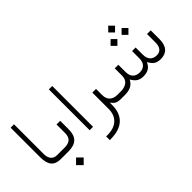

<svg xmlns="http://www.w3.org/2000/svg" viewBox="-54 -1246 2067 2067"><g transform="rotate(-45 979.5 -213.0)"><path d="M254.4 0H232.4Q158.2 0 123 -40.8Q87.9 -81.5 87.9 -168.5V-621.6H139.6V-168Q139.6 -116.2 164.1 -87.4Q188.5 -58.6 233.9 -58.6H254.4Q267.1 -58.6 267.1 -32.7V-27.3Q267.1 -20 265.9 -14.2Q264.6 -8.3 261.7 -4.2Q258.8 0 254.4 0Z M249.5 -58.6H348.6Q404.3 -58.6 433.1 -84.2Q461.9 -109.9 461.9 -167.5V-296.4H517.6V-167Q517.6 -81.5 476.3 -40.8Q435.1 0 348.1 0H250Q237.3 0 237.3 -27.3V-32.7Q237.3 -58.6 249.5 -58.6ZM301.3 161.6 359.4 103.5 417.5 161.6 359.4 219.7Z M670.4 -622.1H722.2V-0.5H670.4Z M1159.7 0H1152.8Q1135.7 0 1122.3 -1.2Q1108.9 -2.4 1098.1 -5.9Q1087.4 -9.3 1080.8 -12Q1074.2 -14.6 1066.7 -21.2Q1059.1 -27.8 1055.7 -31.2Q1052.2 -34.7 1044.7 -43.9Q1037.1 -53.2 1033.7 -57.1V-23.9V-21Q1033.7 98.1 966.8 162.1Q899.9 226.1 769 228L748.5 228.5V172.4H768.1Q867.7 172.4 922.4 122.3Q977.1 72.3 977.1 -20.5V-266.6H1033.2V-172.4Q1033.2 -117.7 1064.5 -88.1Q1095.7 -58.6 1152.8 -58.6H1160.2Q1172.4 -58.6 1172.4 -32.7V-27.3Q1172.4 -16.1 1169.2 -8.1Q1166 0 1159.7 0Z M1555.7 -603 1607.9 -655.3 1659.7 -603 1607.9 -551.3ZM1639.6 -483.4 1691.4 -535.2 1743.7 -483.4 1691.4 -431.2ZM1471.7 -483.4 1523.9 -535.2 1575.7 -483.4 1523.9 -431.2ZM1155.8 -58.6H1202.1Q1263.2 -58.6 1297.9 -86.7Q1332.5 -114.7 1332.5 -168V-280.3H1386.7L1387.2 -167Q1387.7 -115.2 1415 -86.9Q1442.4 -58.6 1493.2 -58.6Q1541.5 -58.6 1568.6 -87.2Q1595.7 -115.7 1595.7 -167.5L1596.2 -280.3H1649.9L1650.4 -168.5Q1650.9 -116.2 1677.5 -87.6Q1704.1 -59.1 1753.4 -59.1Q1795.9 -59.1 1817.6 -87.4Q1839.4 -115.7 1839.4 -166.5V-295.9H1895.5V-162.6Q1895.5 -82.5 1859.6 -41.3Q1823.7 0 1756.3 0Q1712.4 0 1684.8 -14.9Q1657.2 -29.8 1638.2 -62L1625 -83L1612.8 -61.5Q1578.1 0 1491.2 0Q1451.7 0 1423.3 -14.9Q1395 -29.8 1374 -62L1361.8 -81.1L1349.6 -62.5Q1328.6 -30.8 1293.7 -15.4Q1258.8 0 1201.7 0H1156.2Q1143.6 0 1143.6 -27.3V-32.7Q1143.6 -58.6 1155.8 -58.6Z"/></g></svg>

Font: Shabnam Thin FD
Style: Thin-FD
Weight: 100
Foundry: DejaVu fonts team - Redesigned by Saber Rastikerdar - Based on Vazir font
Version: Version 5.0.0